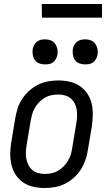

<svg xmlns="http://www.w3.org/2000/svg" viewBox="-20 -929 540 957"><path d="M203 8Q174 8 146.5 2Q119 -4 96.5 -19Q74 -34 59 -56.5Q44 -79 37.5 -106Q31 -133 31 -161.5Q31 -190 36 -219L56 -339Q60 -364 68 -389Q76 -414 91 -436.5Q106 -459 126 -477Q146 -495 170 -507Q194 -519 219.5 -523.5Q245 -528 270 -528Q299 -528 326.5 -522Q354 -516 376.5 -501Q399 -486 414.5 -463.5Q430 -441 436.5 -414Q443 -387 442.5 -358.5Q442 -330 438 -301L418 -181Q414 -156 405.5 -131Q397 -106 382.5 -83.5Q368 -61 348 -43Q328 -25 304 -13Q280 -1 254 3.5Q228 8 203 8ZM204 -62Q221 -62 237.5 -65.5Q254 -69 269.5 -78Q285 -87 297.5 -100Q310 -113 319 -128Q328 -143 333 -159.5Q338 -176 340 -192L360 -312Q363 -330 364 -347.5Q365 -365 362.5 -381.5Q360 -398 352.5 -413Q345 -428 332.5 -438.5Q320 -449 303.5 -453.5Q287 -458 270 -458Q253 -458 236 -454.5Q219 -451 203.5 -442Q188 -433 175.5 -420Q163 -407 154 -392Q145 -377 140.5 -360.5Q136 -344 133 -328L113 -208Q110 -190 109 -172.5Q108 -155 111 -138.5Q114 -122 121.5 -107Q129 -92 141 -81.5Q153 -71 170 -66.5Q187 -62 204 -62ZM404 -608Q389 -608 375.5 -613Q362 -618 354 -629.5Q346 -641 343.5 -655.5Q341 -670 343 -685Q345 -695 350.5 -705Q356 -715 364.5 -721.5Q373 -728 383.5 -730.5Q394 -733 405 -733Q420 -733 433.5 -727.5Q447 -722 455 -710.5Q463 -699 466 -684.5Q469 -670 466 -655Q464 -645 458.5 -635Q453 -625 444.5 -618.5Q436 -612 425.5 -610Q415 -608 404 -608ZM204 -608Q189 -608 175.5 -613Q162 -618 154 -629.5Q146 -641 143.5 -655.5Q141 -670 143 -685Q145 -695 150.5 -705Q156 -715 164.5 -721.5Q173 -728 183.5 -730.5Q194 -733 205 -733Q220 -733 233.5 -727.5Q247 -722 255 -710.5Q263 -699 266 -684.5Q269 -670 266 -655Q264 -645 258.5 -635Q253 -625 244.5 -618.5Q236 -612 225.5 -610Q215 -608 204 -608ZM189 -841 188 -909H488L489 -841Z"/></svg>

Font: Iosevka Algr
Style: Italic
Weight: 400
Italic angle: -9°
Monospace: yes
Designer: Belleve Invis
Foundry: Belleve Invis
Version: Version 26.0.2; ttfautohint (v1.8.3)